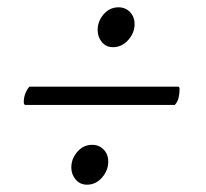

<svg xmlns="http://www.w3.org/2000/svg" viewBox="-20 -505 562 525"><path d="M50 -218Q45 -218 45 -226Q45 -249 60 -268H468Q471 -268 471 -260Q471 -250 468.5 -238.5Q466 -227 458 -218ZM232 -109Q251 -109 263.5 -96Q276 -83 276 -63Q276 -39 259 -19.5Q242 0 218 0Q199 0 187 -14Q175 -28 175 -47Q175 -71 191.5 -90Q208 -109 232 -109ZM304 -485Q323 -485 335.5 -472Q348 -459 348 -439Q348 -415 330.5 -395.5Q313 -376 289 -376Q270 -376 258.5 -390Q247 -404 247 -423Q247 -447 263.5 -466Q280 -485 304 -485Z"/></svg>

Font: Amiri
Style: Bold Italic
Weight: 700
Italic angle: 10°
Designer: Khaled Hosny
Version: Version 0.113